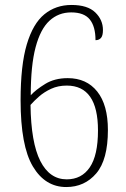

<svg xmlns="http://www.w3.org/2000/svg" viewBox="-20 -744 508 774"><path d="M247 10Q162 10 112.5 -73Q63 -156 63 -340Q63 -481 88 -565Q113 -649 159 -686.5Q205 -724 268 -724Q333 -724 364 -694Q395 -664 395 -623Q395 -600 387 -591Q379 -582 365 -582Q365 -637 342 -665.5Q319 -694 267 -694Q216 -694 179.5 -660.5Q143 -627 123.5 -553.5Q104 -480 104 -360Q124 -382 162 -405.5Q200 -429 253 -429Q329 -429 372 -375Q415 -321 415 -220Q415 -100 368 -45Q321 10 247 10ZM249 -21Q309 -21 342 -69.5Q375 -118 375 -218Q375 -399 249 -399Q214 -399 186 -386Q158 -373 137.5 -355Q117 -337 103 -321Q105 -169 142.5 -95Q180 -21 249 -21Z"/></svg>

Font: Noto Serif Sinhala Condensed ExtraLight
Style: Regular
Weight: 200
Width: 3
Designer: Jelle Bosma - Monotype Design Team
Foundry: Monotype Imaging Inc.
Version: Version 2.007; ttfautohint (v1.8.4.7-5d5b)